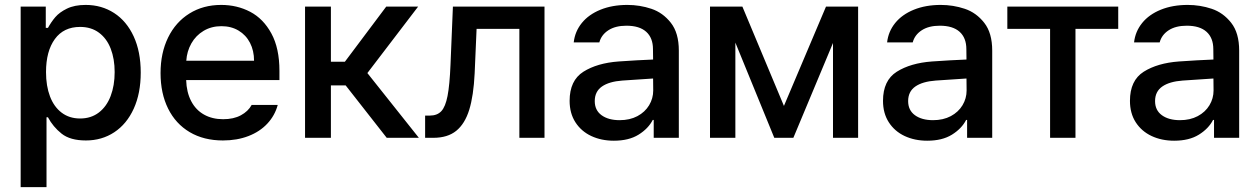

<svg xmlns="http://www.w3.org/2000/svg" viewBox="-20 -557 5091 776"><path d="M63.5 -530.3H165V-444.3H173.8Q187 -468.3 203.6 -487.8Q220.2 -507.3 250.7 -522.2Q281.2 -537.1 326.2 -537.1Q390.6 -537.1 441.2 -504.4Q491.7 -471.7 520.3 -409.9Q548.8 -348.1 548.8 -263.7Q548.8 -179.7 520.5 -117.7Q492.2 -55.7 441.9 -22.5Q391.6 10.7 327.1 10.7Q263.7 10.7 229 -16.8Q194.3 -44.4 173.8 -83H168V199.2H63.5ZM303.7 -78.1Q348.1 -78.1 379.6 -102.3Q411.1 -126.5 427.2 -168.9Q443.4 -211.4 443.4 -265.6Q443.4 -318.8 427.5 -360.1Q411.6 -401.4 380.1 -424.8Q348.6 -448.2 303.7 -448.2Q237.3 -448.2 201.7 -399.2Q166 -350.1 166 -265.6Q166 -209.5 182.1 -167.2Q198.2 -125 229.2 -101.6Q260.3 -78.1 303.7 -78.1Z M628.9 -261.7Q628.9 -342.8 659.4 -405.3Q689.9 -467.8 745.6 -502.4Q801.3 -537.1 874 -537.1Q938 -537.1 991.2 -509.3Q1044.4 -481.4 1076.9 -421.6Q1109.4 -361.8 1109.4 -270.5V-233.4H732.4Q733.9 -184.1 752.7 -148.2Q771.5 -112.3 804.7 -93.8Q837.9 -75.2 881.8 -75.2Q924.3 -75.2 953.6 -91.1Q982.9 -106.9 997.1 -132.8H1102.5Q1090.8 -89.8 1060.5 -57.4Q1030.3 -24.9 984.1 -7.1Q938 10.7 880.9 10.7Q803.7 10.7 746.8 -22.9Q689.9 -56.6 659.4 -118.2Q628.9 -179.7 628.9 -261.7ZM1006.8 -311.5Q1006.8 -352.1 990.5 -383.8Q974.1 -415.5 944.3 -433.3Q914.6 -451.2 875 -451.2Q834.5 -451.2 803 -432.4Q771.5 -413.6 753.4 -381.6Q735.4 -349.6 732.9 -311.5Z M1212.9 -530.3H1317.4V-307.6H1374L1541 -530.3H1669.9L1464.8 -261.7L1672.9 0H1543L1377 -211.9H1317.4V0H1212.9Z M1698.2 -89.8H1716.8Q1747.1 -89.8 1763.7 -107.7Q1780.3 -125.5 1788.8 -169.2Q1797.4 -212.9 1800.8 -295.9L1810.5 -530.3H2180.7V0H2079.1V-440.4H1906.2L1898.4 -260.7Q1894 -169.9 1876.5 -113.3Q1858.9 -56.6 1824 -28.3Q1789.1 0 1731.4 0H1698.2Z M2480.5 -308.6Q2513.7 -311 2553 -313.2Q2592.3 -315.4 2619.6 -316.4L2619.1 -358.4Q2619.1 -403.8 2591.8 -428.5Q2564.5 -453.1 2511.7 -453.1Q2467.3 -453.1 2439 -434.8Q2410.6 -416.5 2402.3 -385.7H2298.8Q2303.7 -429.7 2331.5 -464.1Q2359.4 -498.5 2407 -517.8Q2454.6 -537.1 2515.6 -537.1Q2565.9 -537.1 2612.5 -521.5Q2659.2 -505.9 2691.4 -464.8Q2723.6 -423.8 2723.6 -352.5V0H2622.1V-72.3H2618.2Q2600.1 -37.1 2560.8 -12.7Q2521.5 11.7 2460.9 11.7Q2410.2 11.7 2369.6 -7.3Q2329.1 -26.4 2305.7 -62.7Q2282.2 -99.1 2282.2 -149.4Q2282.2 -231.9 2337.9 -267.1Q2393.6 -302.2 2480.5 -308.6ZM2484.4 -71.3Q2525.4 -71.3 2556.2 -87.6Q2586.9 -104 2603.5 -131.6Q2620.1 -159.2 2620.1 -191.4L2619.6 -239.7L2495.1 -231.4Q2441.9 -227.5 2412.8 -207.3Q2383.8 -187 2383.8 -148.4Q2383.8 -111.3 2411.4 -91.3Q2439 -71.3 2484.4 -71.3Z M3318.4 -530.3H3448.2V0H3346.7V-383.3L3186.5 0H3109.4L2952.1 -384.8V0H2849.6V-530.3H2980.5L3148.4 -128.9Z M3747.1 -308.6Q3780.3 -311 3819.6 -313.2Q3858.9 -315.4 3886.2 -316.4L3885.7 -358.4Q3885.7 -403.8 3858.4 -428.5Q3831.1 -453.1 3778.3 -453.1Q3733.9 -453.1 3705.6 -434.8Q3677.2 -416.5 3668.9 -385.7H3565.4Q3570.3 -429.7 3598.1 -464.1Q3626 -498.5 3673.6 -517.8Q3721.2 -537.1 3782.2 -537.1Q3832.5 -537.1 3879.2 -521.5Q3925.8 -505.9 3958 -464.8Q3990.2 -423.8 3990.2 -352.5V0H3888.7V-72.3H3884.8Q3866.7 -37.1 3827.4 -12.7Q3788.1 11.7 3727.5 11.7Q3676.8 11.7 3636.2 -7.3Q3595.7 -26.4 3572.3 -62.7Q3548.8 -99.1 3548.8 -149.4Q3548.8 -231.9 3604.5 -267.1Q3660.2 -302.2 3747.1 -308.6ZM3751 -71.3Q3792 -71.3 3822.8 -87.6Q3853.5 -104 3870.1 -131.6Q3886.7 -159.2 3886.7 -191.4L3886.2 -239.7L3761.7 -231.4Q3708.5 -227.5 3679.4 -207.3Q3650.4 -187 3650.4 -148.4Q3650.4 -111.3 3678 -91.3Q3705.6 -71.3 3751 -71.3Z M4051.3 -530.3H4499.5V-440.4H4326.7V0H4224.1V-440.4H4051.3Z M4745.1 -308.6Q4778.3 -311 4817.6 -313.2Q4856.9 -315.4 4884.3 -316.4L4883.8 -358.4Q4883.8 -403.8 4856.4 -428.5Q4829.1 -453.1 4776.4 -453.1Q4731.9 -453.1 4703.6 -434.8Q4675.3 -416.5 4667 -385.7H4563.5Q4568.4 -429.7 4596.2 -464.1Q4624 -498.5 4671.6 -517.8Q4719.2 -537.1 4780.3 -537.1Q4830.6 -537.1 4877.2 -521.5Q4923.8 -505.9 4956.1 -464.8Q4988.3 -423.8 4988.3 -352.5V0H4886.7V-72.3H4882.8Q4864.7 -37.1 4825.4 -12.7Q4786.1 11.7 4725.6 11.7Q4674.8 11.7 4634.3 -7.3Q4593.8 -26.4 4570.3 -62.7Q4546.9 -99.1 4546.9 -149.4Q4546.9 -231.9 4602.5 -267.1Q4658.2 -302.2 4745.1 -308.6ZM4749 -71.3Q4790 -71.3 4820.8 -87.6Q4851.6 -104 4868.2 -131.6Q4884.8 -159.2 4884.8 -191.4L4884.3 -239.7L4759.8 -231.4Q4706.5 -227.5 4677.5 -207.3Q4648.4 -187 4648.4 -148.4Q4648.4 -111.3 4676 -91.3Q4703.6 -71.3 4749 -71.3Z"/></svg>

Font: WEMIX Pretendard Medium
Style: Regular
Weight: 500
Designer: Base glyphs from Inter by Rasmus Andersson; Hangeul glyphs from Noto Sans CJK(Source Han Sans) by Jang Soo-young and Kan
Foundry: Kil Hyung-jin
Version: Version 1.000